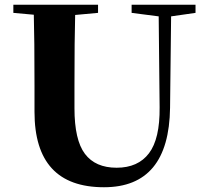

<svg xmlns="http://www.w3.org/2000/svg" viewBox="-20 -767 869 807"><path d="M801.8 -747.1V-712.9L699.2 -698.2L694.8 -314Q690.4 20 417 20Q125 20 125 -296.9V-405.8Q125 -605 122.1 -705.1L36.1 -712.9V-747.1H392.1V-712.9L295.9 -704.1Q293 -606 293 -405.8V-312Q293 -178.7 336.9 -120.4Q380.9 -62 470.2 -62Q560.1 -62 606.2 -122.8Q652.3 -183.6 650.9 -315.9L647 -698.2L533.2 -712.9V-747.1Z"/></svg>

Font: Noto Serif JP Black
Style: Regular
Weight: 900
Designer: Ryoko NISHIZUKA  (kana & ideographs); Frank Grießhammer (Latin, Greek & Cyrillic); Wenlong ZHANG  (bopomofo); Sandoll Co
Foundry: Adobe Systems Incorporated
Version: Version 1.001;PS 1.001;hotconv 16.6.54;makeotf.lib2.5.65590